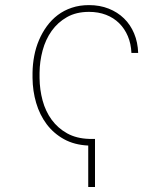

<svg xmlns="http://www.w3.org/2000/svg" viewBox="-20 -558 640 749"><path d="M350.6 171.4H324.2V9.8Q270 7.3 229.5 -15.1Q189 -37.6 161.9 -73.7Q134.8 -109.9 121.1 -156.5Q107.4 -203.1 106.9 -253.9V-274.4Q107.4 -307.6 113.5 -339.8Q119.6 -372.1 132.1 -401.4Q144.5 -430.7 162.8 -455.8Q181.2 -481 205.3 -499.3Q229.5 -517.6 260 -527.8Q290.5 -538.1 327.1 -538.1Q369.1 -538.1 403.8 -524.4Q438.5 -510.7 463.6 -486.3Q488.8 -461.9 503.2 -427.5Q517.6 -393.1 519 -351.6H492.7Q491.2 -387.2 478.8 -416.7Q466.3 -446.3 444.8 -467.5Q423.3 -488.8 393.6 -500.2Q363.8 -511.7 327.1 -511.7Q277.3 -511.7 241.2 -491.2Q205.1 -470.7 181.4 -437.3Q157.7 -403.8 146.2 -361.1Q134.8 -318.4 134.3 -274.4V-253.9Q134.8 -208 146.2 -165.8Q157.7 -123.5 181.6 -90.8Q205.6 -58.1 241.9 -37.8Q278.3 -17.6 328.1 -16.1H350.6Z"/></svg>

Font: Roboto Mono Thin
Style: Regular
Weight: 250
Designer: Google
Version: Version 2.000985; 2015; ttfautohint (v1.3)